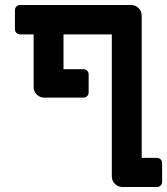

<svg xmlns="http://www.w3.org/2000/svg" viewBox="-20 -606 671 771"><path d="M429 102V-468H235V-328H315Q324 -328 330 -322Q336 -316 336 -307V-235Q336 -226 330 -220Q324 -214 315 -214H158Q140 -214 127.5 -226.5Q115 -239 115 -257V-468H61Q52 -468 46 -474Q40 -480 40 -489V-565Q40 -574 46 -580Q52 -586 61 -586H506Q524 -586 536.5 -573.5Q549 -561 549 -543V28H610Q619 28 625 34Q631 40 631 49V124Q631 133 625 139Q619 145 610 145H472Q454 145 441.5 132.5Q429 120 429 102Z"/></svg>

Font: Miriam Libre
Style: Bold
Weight: 700
Designer: Michal Sahar
Foundry: Hagilda
Version: Version 1.001